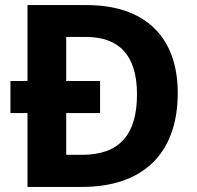

<svg xmlns="http://www.w3.org/2000/svg" viewBox="-20 -734 772 754"><path d="M321 -714H88V-416H21V-290H88V0H303C533 0 678 -123 678 -369C678 -593 545 -714 321 -714ZM317 -589C448 -589 518 -517 518 -363C518 -205 449 -126 302 -126H240V-290H373V-416H240V-589Z"/></svg>

Font: Noto Sans Canadian Aboriginal
Style: Bold
Weight: 700
Designer: Monotype Design Team, Typotheque's Kevin King
Foundry: Monotype Imaging Inc.
Version: Version 2.004